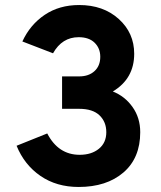

<svg xmlns="http://www.w3.org/2000/svg" viewBox="-20 -732 640 764"><path d="M293 12Q205 12 141 -32Q77 -76 46 -152L168 -201Q212 -116 297 -116Q344 -116 373.5 -140Q403 -164 403 -206Q403 -247 376 -273Q349 -299 295 -299H227V-428H295Q333 -428 356 -449Q379 -470 379 -506Q379 -540 356.5 -562Q334 -584 293 -584Q227 -584 191 -520L69 -567Q100 -634 158 -673Q216 -712 295 -712Q391 -712 452.5 -656.5Q514 -601 514 -518Q514 -419 429 -368Q477 -349 507.5 -306Q538 -263 538 -206Q538 -103 471 -45.5Q404 12 293 12Z"/></svg>

Font: OVRPSS Recut ExtraBold
Style: Regular
Weight: 800
Designer: Giant Group
Foundry: Giant Group
Version: Version 1.001;hotconv 1.0.109;makeotfexe 2.5.65596